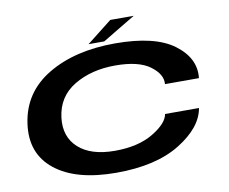

<svg xmlns="http://www.w3.org/2000/svg" viewBox="-86 -919 1227 1031"><g transform="rotate(-10 527.5 -403.0)"><path d="M468 4.5Q249 4.5 134.5 -86.8Q20 -178 43 -338.5Q66.5 -505 213.8 -593Q361 -681 580.5 -681Q797.5 -681 901 -603.5Q1004.5 -526 992 -419H807Q812 -472 750 -518Q688 -564 560.5 -564Q430.5 -564 336.2 -507.5Q242 -451 228 -338.5Q215.5 -235 283 -174Q350.5 -113 481 -113Q608 -113 689.8 -162Q771.5 -211 779.5 -261H964.5Q947 -157.5 816 -76.5Q685 4.5 468 4.5ZM440 -701.5 577.5 -809.5H705.5L525.5 -701.5Z"/></g></svg>

Font: Anybody UltraExpanded SemiBold
Style: Italic
Weight: 600
Width: 9
Italic angle: -10°
Designer: Tyler Finck
Foundry: Etcetera Type Company
Version: Version 1.010; ttfautohint (v1.8.3) -l 8 -r 50 -G 200 -x 14 